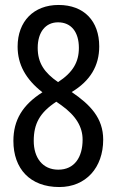

<svg xmlns="http://www.w3.org/2000/svg" viewBox="-20 -744 469 774"><path d="M216 -724C116 -724 51 -658 51 -556C51 -485 83 -425 151 -372C71 -321 34 -260 34 -176C34 -64 101 10 219 10C326 10 396 -68 396 -181C396 -268 344 -322 269 -373C344 -418 380 -479 380 -557C380 -659 319 -724 216 -724ZM214 -654C267 -654 298 -615 298 -551C298 -494 274 -452 214 -413C159 -451 132 -490 132 -551C132 -615 164 -654 214 -654ZM116 -176C116 -245 140 -290 207 -334L227 -320C287 -277 313 -232 313 -181C313 -110 280 -60 215 -60C151 -60 116 -109 116 -176Z"/></svg>

Font: Noto Sans Ethiopic ExtCond
Style: Regular
Weight: 400
Width: 2
Designer: Monotype Design Team
Foundry: Monotype Imaging Inc.
Version: Version 2.102